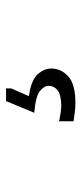

<svg xmlns="http://www.w3.org/2000/svg" viewBox="172 -230 280 665"><g transform="rotate(-90 312.5 102.0)"><path d="M287.6 222.7Q273.4 222.7 255.1 220.5Q236.8 218.3 224.6 216.3V166Q234.4 168.5 251.5 171.1Q268.6 173.8 279.3 173.8Q317.4 172.9 332.3 160.6Q347.2 148.4 347.2 129.9Q347.2 114.3 329.1 99.6Q311 85 253.9 80.1L294.4 -17.6H338.4V0L311.5 61.5Q366.7 69.3 387 91.8Q407.2 114.3 407.2 138.7Q407.2 172.9 380.1 197.8Q353 222.7 287.6 222.7Z"/></g></svg>

Font: Pinar DS1 Regular
Style: Regular
Weight: 400
Designer: Amin Abedi
Version: Version 3.000